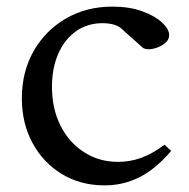

<svg xmlns="http://www.w3.org/2000/svg" viewBox="-20 -550 570 580"><path d="M296 10Q223 10 166.5 -24.5Q110 -59 78 -118.5Q46 -178 46 -253Q46 -333 81.5 -395.5Q117 -458 179 -494Q241 -530 319 -530Q371 -530 409.5 -516Q448 -502 469.5 -482Q491 -462 491 -444Q491 -428 474.5 -416.5Q458 -405 438.5 -402Q419 -399 410 -407L354 -457Q341 -471 324.5 -475.5Q308 -480 290 -480Q244 -480 209.5 -455.5Q175 -431 156 -387.5Q137 -344 137 -288Q137 -222 162.5 -171Q188 -120 233.5 -90.5Q279 -61 337 -61Q372 -61 406 -73Q440 -85 477 -113L497 -94Q450 -39 401 -14.5Q352 10 296 10Z"/></svg>

Font: Hedvig Letters Serif
Style: Regular
Weight: 400
Designer: Alexander Örn & Tor Weibull
Foundry: Kanon Foundry
Version: Version 1.000